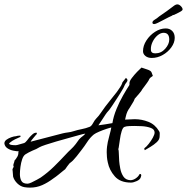

<svg xmlns="http://www.w3.org/2000/svg" viewBox="-32 -822 855 878"><path d="M105 36Q99 36 93 35.5Q87 35 80 34Q62 31 47.5 17Q33 3 28 -14Q27 -20 27 -26Q27 -32 26 -39L25 -47Q27 -55 31 -59Q29 -62 29 -66Q29 -71 31.5 -76.5Q34 -82 34 -87Q42 -96 47.5 -106Q53 -116 52 -128L55 -130Q44 -130 29 -133Q14 -136 2 -144Q-10 -152 -12 -166Q-12 -176 -2.5 -183Q7 -190 20 -194.5Q33 -199 40 -199Q49 -202 61 -202L62 -196H61Q51 -192 37 -185Q23 -178 15 -171Q7 -165 11 -163Q16 -158 40 -158L47 -159L79 -168Q84 -170 91.5 -179.5Q99 -189 102 -193Q109 -201 117.5 -208.5Q126 -216 136 -215Q136 -213 136.5 -210.5Q137 -208 134 -207Q130 -202 120.5 -191Q111 -180 108 -174L254 -212Q266 -215 279 -216.5Q292 -218 304 -222Q323 -228 341.5 -231.5Q360 -235 378 -242Q386 -245 393.5 -259Q401 -273 408 -280Q420 -292 429.5 -306.5Q439 -321 449 -334Q458 -346 469 -359.5Q480 -373 490 -386Q494 -390 502 -401Q510 -412 517.5 -423.5Q525 -435 526 -440L527 -442Q527 -445 529 -447L544 -466Q551 -460 551 -455Q551 -451 545 -443Q541 -439 538 -432Q535 -425 532 -419Q525 -407 518 -395.5Q511 -384 503 -372Q492 -356 481 -338.5Q470 -321 456 -306Q455 -305 454 -303Q453 -301 451 -299Q450 -297 443.5 -287.5Q437 -278 430 -267Q423 -256 418 -249Q450 -253 482 -259Q487 -290 500.5 -323Q514 -356 530.5 -385Q547 -414 559 -432Q560 -433 560 -436V-442Q560 -451 571 -465.5Q582 -480 595 -493.5Q608 -507 615 -513Q623 -510 640.5 -504.5Q658 -499 661 -491L667 -475Q662 -471 658 -468.5Q654 -466 651 -461L647 -453L641 -444L630 -429Q616 -411 614 -406Q613 -404 604 -393.5Q595 -383 587.5 -374.5Q580 -366 583 -369L584 -370Q580 -359 573.5 -349.5Q567 -340 561 -329Q555 -321 550.5 -311.5Q546 -302 543 -288L540 -275Q551 -275 562 -276Q573 -277 584 -277Q616 -277 646.5 -265Q677 -253 695 -223Q699 -218 698.5 -211Q698 -204 698 -198Q698 -184 685 -172Q672 -160 656 -150.5Q640 -141 630 -135V-138H628V-144Q637 -150 648 -164Q659 -178 667 -192.5Q675 -207 675 -216Q675 -231 656.5 -237.5Q638 -244 616 -245Q594 -246 583 -246Q574 -246 560 -245.5Q546 -245 538 -242Q530 -240 524.5 -222.5Q519 -205 516.5 -185Q514 -165 512 -155Q511 -145 509 -140Q510 -137 510.5 -134Q511 -131 511 -128Q512 -118 512 -107.5Q512 -97 513 -86Q514 -72 518 -51Q522 -30 532.5 -14.5Q543 1 564 2Q577 2 589 -6.5Q601 -15 605 -24Q607 -27 609.5 -26.5Q612 -26 613 -24Q613 -23 613.5 -22.5Q614 -22 614 -21Q614 -20 613.5 -17.5Q613 -15 612 -12Q609 -1 593.5 6Q578 13 567 13Q518 13 493 -15.5Q468 -44 461 -79Q458 -92 457 -104Q456 -116 456 -126Q456 -140 457.5 -151.5Q459 -163 461 -173Q465 -191 469.5 -207Q474 -223 477 -239Q471 -238 454.5 -232.5Q438 -227 421.5 -220Q405 -213 397 -207Q380 -193 367 -173Q354 -153 340 -135Q337 -131 331 -123.5Q325 -116 319 -108Q312 -100 306 -93Q300 -86 296 -83Q294 -81 291 -79Q288 -77 286 -75Q280 -68 275.5 -61.5Q271 -55 266 -48L257 -41Q246 -32 235 -23Q224 -14 212 -6Q187 13 161 24.5Q135 36 105 36ZM94 18Q100 18 112 12.5Q124 7 136.5 0Q149 -7 154 -10Q187 -33 215 -60.5Q243 -88 269 -116Q280 -128 292 -139Q304 -150 314 -163Q318 -168 322 -174Q326 -180 330 -185Q332 -187 334 -189Q336 -191 338 -193L347 -200Q354 -205 358 -211Q350 -210 329 -204Q308 -198 280.5 -190.5Q253 -183 225.5 -175Q198 -167 177 -160Q156 -153 149 -149Q135 -140 116 -133Q107 -129 98.5 -124.5Q90 -120 84 -116Q75 -110 69.5 -94Q64 -78 61.5 -59Q59 -40 59 -26Q59 -7 66 5.5Q73 18 94 18ZM662 -557Q644 -557 633 -566Q622 -575 622 -588Q622 -613 637.5 -637Q653 -661 677 -676.5Q701 -692 726 -692Q744 -692 755.5 -680.5Q767 -669 767 -649Q767 -627 751.5 -605.5Q736 -584 712 -570.5Q688 -557 662 -557ZM678 -578Q705 -578 723.5 -599Q742 -620 742 -641Q742 -672 716 -672Q702 -672 688 -660Q674 -648 665.5 -630Q657 -612 658 -595Q658 -578 678 -578ZM673 -712Q665 -712 665 -719Q665 -726 677 -733Q681 -735 685.5 -738.5Q690 -742 696 -747Q711 -757 730.5 -771Q750 -785 760 -793Q771 -802 779 -802Q787 -802 795 -794Q803 -786 803 -779Q803 -775 796 -770.5Q789 -766 770 -757L764 -754Q758 -754 754 -750Q753 -750 739 -743Q725 -736 714 -730Q702 -724 690.5 -718Q679 -712 673 -712Z"/></svg>

Font: Qwitcher Grypen
Style: Bold
Weight: 700
Designer: Robert E. Leuschke
Foundry: Robert E. Leuschke
Version: Version 1.100; ttfautohint (v1.8.3)